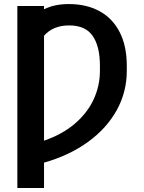

<svg xmlns="http://www.w3.org/2000/svg" viewBox="-20 -737 717 956"><path d="M199.2 -690.9Q251 -716.8 323.2 -716.8Q409.7 -716.8 474.6 -681.9Q539.6 -647 575.4 -577.9Q611.3 -508.8 611.3 -409.2V-383.8Q611.3 -279.3 561.3 -188.5Q511.2 -97.7 418.2 -30.3Q325.2 37.1 199.2 72.8V199.2H66.4V-707H199.2ZM477.5 -383.8V-410.2Q477.5 -506.3 441.4 -558.3Q405.3 -610.4 324.2 -610.4Q244.1 -610.4 199.2 -559.1V-36.6Q290.5 -67.9 353 -121.6Q415.5 -175.3 446.5 -242.7Q477.5 -310.1 477.5 -383.8Z"/></svg>

Font: Pretendard Std SemiBold
Style: Regular
Weight: 600
Designer: Base glyphs from Inter by Rasmus Andersson; Hangeul glyphs from Noto Sans CJK(Source Han Sans) by Jang Soo-young and Kan
Foundry: Kil Hyung-jin
Version: Version 1.309